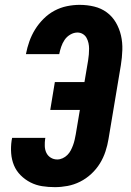

<svg xmlns="http://www.w3.org/2000/svg" viewBox="-20 -763 540 791"><path d="M206 8Q179 8 153.5 4Q128 0 105.5 -11.5Q83 -23 65 -41Q47 -59 37.5 -82Q28 -105 26 -131.5Q24 -158 28 -185L30 -195H167L166 -191Q164 -176 164.5 -161Q165 -146 171 -133.5Q177 -121 189 -113.5Q201 -106 216 -106Q227 -106 238 -111Q249 -116 257.5 -124.5Q266 -133 271.5 -143.5Q277 -154 281 -165Q285 -176 287.5 -187Q290 -198 292 -209L309 -310H187L206 -425H328L343 -514Q345 -526 346 -538.5Q347 -551 347 -562.5Q347 -574 344.5 -585.5Q342 -597 336.5 -607Q331 -617 321 -623Q311 -629 299 -629Q284 -629 269.5 -620.5Q255 -612 246 -598.5Q237 -585 232 -570Q227 -555 224 -540H87V-541Q92 -567 101 -592.5Q110 -618 124.5 -641.5Q139 -665 159.5 -685.5Q180 -706 204.5 -719Q229 -732 255.5 -737.5Q282 -743 308 -743Q339 -743 368 -736Q397 -729 420 -712Q443 -695 457.5 -670Q472 -645 478.5 -616.5Q485 -588 484 -557Q483 -526 478 -495L427 -190Q423 -165 414.5 -139Q406 -113 391.5 -89.5Q377 -66 356 -46.5Q335 -27 310 -14.5Q285 -2 258.5 3Q232 8 206 8Z"/></svg>

Font: Iosevka Heavy
Style: Italic
Weight: 900
Italic angle: -9°
Monospace: yes
Designer: Belleve Invis
Foundry: Belleve Invis
Version: Version 32.5.0; ttfautohint (v1.8.4)